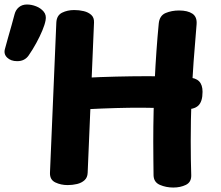

<svg xmlns="http://www.w3.org/2000/svg" viewBox="-164 -827 989 861"><path d="M88.6 -726Q90.3 -758.1 114.4 -770.1Q138.6 -782 168.8 -782Q190.9 -782 211.5 -777.1Q232.1 -772.2 245.3 -760.1Q258.6 -748 257.6 -726L229.1 -52Q228.3 -31 215.1 -18.9Q201.9 -6.8 181.7 -1.9Q161.4 3 139.3 3Q109.3 3 84.2 -8.9Q59.1 -20.9 60.1 -52ZM154.3 -332.8Q124.7 -331 111.5 -349.4Q98.3 -367.8 98.3 -399Q98.3 -436 113.5 -454Q128.7 -472 155.3 -473.8Q216.7 -478.8 285.8 -481.3Q355 -483.8 424.8 -484.8Q494.6 -485.8 560 -484.8Q625.4 -483.8 680.3 -479.8Q713.6 -478 728.9 -462.3Q744.3 -446.7 744.3 -415.2Q744.3 -370.9 724.7 -352.9Q705.1 -335 663.3 -337.6Q591.9 -341.6 531.8 -343.1Q471.8 -344.6 413.9 -343.7Q356 -342.8 293.2 -340.3Q230.4 -337.8 154.3 -332.8ZM547.8 -721Q551.3 -757.1 578.7 -768.6Q606 -780 638.8 -780Q677.7 -780 699 -765.6Q720.3 -751.1 717.6 -718Q710.3 -635 704.3 -552.2Q698.3 -469.4 694.8 -381.2Q691.3 -293 691.3 -194Q691.3 -152 691.9 -111.6Q692.6 -71.1 693.6 -41Q694.3 -9.9 669.4 2.1Q644.6 14 613.3 14Q580.8 14 553.1 2.1Q525.3 -9.9 524.6 -41Q524.3 -71.1 523.8 -110.6Q523.3 -150 523.3 -192Q523.3 -330 529.8 -465.6Q536.3 -601.1 547.8 -721ZM-87.1 -552.7Q-115.6 -552.7 -132.2 -569Q-148.8 -585.3 -141.4 -609.1Q-136.2 -628 -128.3 -656.7Q-120.3 -685.3 -111.8 -714.7Q-103.2 -744 -98.6 -763.3Q-93.6 -782.8 -79.1 -794.8Q-64.7 -806.8 -43.1 -806.8Q-22.7 -806.8 -2 -798.7Q18.7 -790.7 31.9 -774.9Q45.1 -759.1 40.3 -735.3Q36.9 -716.6 25.8 -690Q14.8 -663.4 -1.1 -634.4Q-16.9 -605.3 -35.2 -578.8Q-43.6 -566.4 -56.3 -559.6Q-69.1 -552.7 -87.1 -552.7Z"/></svg>

Font: Playpen Sans
Style: Regular
Weight: 400
Designer: Laura Meseguer, Veronika Burian, José Scaglione, Kostas Bartsokas, Vera Evstafieva, Tom Grace, Yorlmar Campos
Foundry: TypeTogether
Version: Version 2.000